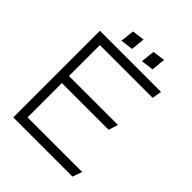

<svg xmlns="http://www.w3.org/2000/svg" viewBox="-228 -943 1068 1068"><g transform="rotate(45 305.5 -409.5)"><path d="M271 -818.8 198.2 -809.1 189 -727.1 263.2 -736.8ZM432.1 -818.8 358.9 -809.1 350.1 -727.1 423.8 -736.8ZM121.1 -56.2V-326.2H488.8L505.9 -381.8H121.1V-625H536.1L545.9 -681.2H64.9V0H530.8L550.8 -56.2Z"/></g></svg>

Font: Comic Neue Angular
Style: Regular
Weight: 400
Designer: Craig Rozynski
Foundry: Craig Rozynski
Version: Version 2.003